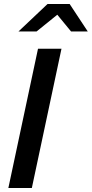

<svg xmlns="http://www.w3.org/2000/svg" viewBox="-20 -945 461 965"><path d="M22 0 171 -700H289L140 0ZM73 -787 219 -925H330L421 -787H337L268 -871L164 -787Z"/></svg>

Font: Red Hat Text Medium
Style: Italic
Weight: 500
Italic angle: -12°
Designer: Pentagram, MCKL
Foundry: Pentagram, MCKL
Version: Version 1.023; ttfautohint (v1.8.3)